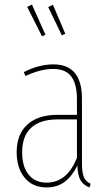

<svg xmlns="http://www.w3.org/2000/svg" viewBox="-20 -811 474 841"><path d="M377 -6 372 10Q345 0 332.5 -22Q320 -44 319 -86Q295 -38 262.5 -14Q230 10 184 10Q123 10 88 -32.5Q53 -75 53 -144Q53 -223 100 -265.5Q147 -308 231 -308H317V-377Q317 -442 292.5 -475.5Q268 -509 213 -509Q157 -509 92 -478L84 -495Q150 -529 214 -529Q339 -529 339 -379V-96Q339 -55 347.5 -35Q356 -15 377 -6ZM317 -120V-288H233Q156 -288 116.5 -251.5Q77 -215 77 -144Q77 -81 105.5 -46Q134 -11 184 -11Q274 -11 317 -120ZM120 -791 179 -659 164 -652 99 -781ZM212 -790 266 -663 251 -656 191 -780Z"/></svg>

Font: Fira Sans Extra Condensed Thin
Style: Regular
Weight: 250
Width: 1
Designer: Carrois Corporate & Edenspiekermann AG
Foundry: Carrois Corporate GbR & Edenspiekermann AG
Version: Version 4.203